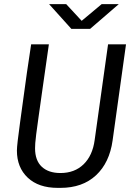

<svg xmlns="http://www.w3.org/2000/svg" viewBox="-20 -901 640 931"><path d="M260 10Q167 10 114.5 -39.5Q62 -89 62 -171Q62 -185 66 -219.5Q70 -254 77 -305Q84 -356 92.5 -418Q101 -480 110.5 -548.5Q120 -617 131 -686H217Q198 -555 186 -469Q174 -383 166.5 -330.5Q159 -278 155.5 -249.5Q152 -221 151 -207Q150 -193 150 -182Q150 -123 182.5 -92.5Q215 -62 273 -62Q342 -62 385.5 -104.5Q429 -147 439 -222L504 -686H591L526 -220Q511 -112 445.5 -51Q380 10 273 10ZM326 -761 218 -881H301L376 -800L473 -881H556L417 -761Z"/></svg>

Font: Chivo Mono Medium Light
Style: Italic
Weight: 300
Italic angle: -8.05°
Monospace: yes
Version: Version 1.008